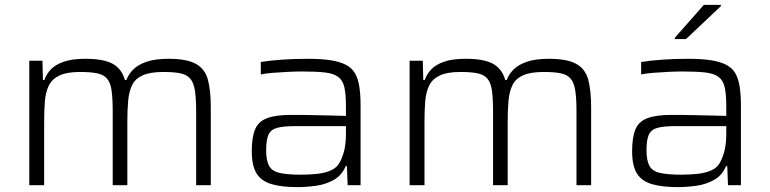

<svg xmlns="http://www.w3.org/2000/svg" viewBox="-20 -759 3158 787"><path d="M100 0V-510H154L156 -431H162Q170 -455 188.5 -474.5Q207 -494 241 -506Q275 -518 330 -518Q405 -518 442 -497.5Q479 -477 492 -431H498Q507 -455 526.5 -474.5Q546 -494 581 -506Q616 -518 671 -518Q745 -518 782.5 -497.5Q820 -477 832 -433Q844 -389 844 -319V0H784V-301Q784 -355 779 -387.5Q774 -420 760 -436.5Q746 -453 719.5 -458.5Q693 -464 650 -464Q596 -464 565.5 -450.5Q535 -437 522 -411Q509 -385 505.5 -347.5Q502 -310 502 -263V0H442V-301Q442 -355 437.5 -387.5Q433 -420 419 -436.5Q405 -453 378.5 -458.5Q352 -464 308 -464Q254 -464 223.5 -449.5Q193 -435 180 -408Q167 -381 164 -344Q161 -307 161 -263V0Z M1199 8Q1136 8 1094 -4Q1052 -16 1032 -47.5Q1012 -79 1012 -139Q1012 -196 1025.5 -228.5Q1039 -261 1074.5 -274.5Q1110 -288 1173 -288Q1185 -288 1210 -288Q1235 -288 1268 -287Q1301 -286 1335 -285.5Q1369 -285 1398 -284V-322Q1398 -373 1391.5 -401.5Q1385 -430 1366 -444Q1347 -458 1311.5 -462Q1276 -466 1219 -466Q1194 -466 1161.5 -464.5Q1129 -463 1098.5 -460.5Q1068 -458 1049 -454V-505Q1086 -511 1136 -514.5Q1186 -518 1242 -518Q1297 -518 1335.5 -512Q1374 -506 1398.5 -493Q1423 -480 1435.5 -458Q1448 -436 1453 -403Q1458 -370 1458 -325V0H1405L1402 -78H1397Q1381 -40 1348 -21.5Q1315 -3 1275 2.5Q1235 8 1199 8ZM1215 -43Q1249 -43 1281 -46.5Q1313 -50 1337.5 -61Q1362 -72 1374 -96Q1387 -122 1392.5 -149Q1398 -176 1398 -210V-242H1189Q1142 -242 1116 -235Q1090 -228 1080.5 -207Q1071 -186 1071 -143Q1071 -102 1082.5 -80Q1094 -58 1125 -50.5Q1156 -43 1215 -43Z M1659 0V-510H1713L1715 -431H1721Q1729 -455 1747.5 -474.5Q1766 -494 1800 -506Q1834 -518 1889 -518Q1964 -518 2001 -497.5Q2038 -477 2051 -431H2057Q2066 -455 2085.5 -474.5Q2105 -494 2140 -506Q2175 -518 2230 -518Q2304 -518 2341.5 -497.5Q2379 -477 2391 -433Q2403 -389 2403 -319V0H2343V-301Q2343 -355 2338 -387.5Q2333 -420 2319 -436.5Q2305 -453 2278.5 -458.5Q2252 -464 2209 -464Q2155 -464 2124.5 -450.5Q2094 -437 2081 -411Q2068 -385 2064.5 -347.5Q2061 -310 2061 -263V0H2001V-301Q2001 -355 1996.5 -387.5Q1992 -420 1978 -436.5Q1964 -453 1937.5 -458.5Q1911 -464 1867 -464Q1813 -464 1782.5 -449.5Q1752 -435 1739 -408Q1726 -381 1723 -344Q1720 -307 1720 -263V0Z M2758 8Q2695 8 2653 -4Q2611 -16 2591 -47.5Q2571 -79 2571 -139Q2571 -196 2584.5 -228.5Q2598 -261 2633.5 -274.5Q2669 -288 2732 -288Q2744 -288 2769 -288Q2794 -288 2827 -287Q2860 -286 2894 -285.5Q2928 -285 2957 -284V-322Q2957 -373 2950.5 -401.5Q2944 -430 2925 -444Q2906 -458 2870.5 -462Q2835 -466 2778 -466Q2753 -466 2720.5 -464.5Q2688 -463 2657.5 -460.5Q2627 -458 2608 -454V-505Q2645 -511 2695 -514.5Q2745 -518 2801 -518Q2856 -518 2894.5 -512Q2933 -506 2957.5 -493Q2982 -480 2994.5 -458Q3007 -436 3012 -403Q3017 -370 3017 -325V0H2964L2961 -78H2956Q2940 -40 2907 -21.5Q2874 -3 2834 2.5Q2794 8 2758 8ZM2774 -43Q2808 -43 2840 -46.5Q2872 -50 2896.5 -61Q2921 -72 2933 -96Q2946 -122 2951.5 -149Q2957 -176 2957 -210V-242H2748Q2701 -242 2675 -235Q2649 -228 2639.5 -207Q2630 -186 2630 -143Q2630 -102 2641.5 -80Q2653 -58 2684 -50.5Q2715 -43 2774 -43ZM2746 -599V-604L2865 -739H2935V-734L2792 -599Z"/></svg>

Font: Saira SemiExpanded Light
Style: Regular
Weight: 300
Width: 6
Designer: Hector Gatti with collaboration of the Omnibus-Type team
Foundry: Omnibus-Type
Version: Version 1.101